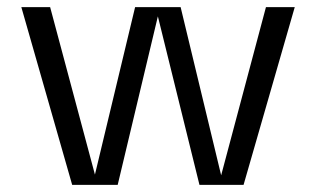

<svg xmlns="http://www.w3.org/2000/svg" viewBox="-20 -520 889 540"><path d="M488 -500 602 -27 728 -500H809L665 0H541L424 -474L311 0H183L40 -500H121L247 -29L360 -500Z"/></svg>

Font: Fivo Sans Modern
Style: Regular
Weight: 400
Designer: Alexander Slobzheninov
Foundry: Alexander Slobzheninov
Version: 1.0